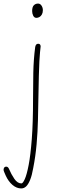

<svg xmlns="http://www.w3.org/2000/svg" viewBox="-61 -791 348 1075"><path d="M136 -527Q137 -535 141 -540.5Q145 -546 152 -546Q159 -546 162 -543Q165 -540 166 -535.5Q167 -531 166 -526Q165 -516 163 -497.5Q161 -479 159.5 -448Q158 -417 156.5 -367.5Q155 -318 154 -244Q153 -185 151.5 -119Q150 -53 144 15.5Q138 84 125 150Q118 191 107.5 216.5Q97 242 85 253Q73 264 58 264Q32 264 9 244.5Q-14 225 -29 192Q-33 182 -37 173.5Q-41 165 -41 159Q-41 155 -39.5 151Q-38 147 -34.5 144.5Q-31 142 -26 142Q-21 142 -17 145.5Q-13 149 -11 154Q2 185 19.5 210.5Q37 236 59 236Q67 236 78 211.5Q89 187 99.5 132.5Q110 78 117 -12.5Q124 -103 124 -236Q124 -307 125.5 -383.5Q127 -460 136 -527ZM119 -729Q119 -752 128.5 -761.5Q138 -771 152 -771Q164 -771 171.5 -759.5Q179 -748 179 -734Q179 -720 173.5 -710Q168 -700 159.5 -695.5Q151 -691 143 -691Q131 -691 125 -703Q119 -715 119 -729Z"/></svg>

Font: Playpen Sans Thin
Style: Regular
Weight: 250
Designer: Laura Meseguer, Veronika Burian, José Scaglione
Foundry: TypeTogether
Version: Version 1.001